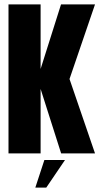

<svg xmlns="http://www.w3.org/2000/svg" viewBox="-20 -695 460 870"><path d="M18.5 0V-675H164V-382.5L256.5 -675H410.5L295 -337L410.5 0H257L164 -292V0ZM140.1 155 181.1 29.9H274.6L189.7 155Z"/></svg>

Font: Anybody Condensed Regular
Style: Bold
Weight: 700
Width: 3
Designer: Tyler Finck
Foundry: Etcetera Type Company
Version: Version 1.010; ttfautohint (v1.8.3) -l 8 -r 50 -G 200 -x 14 